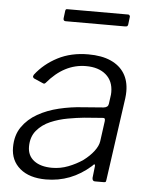

<svg xmlns="http://www.w3.org/2000/svg" viewBox="-53 -769 649 823"><g transform="rotate(5 272.0 -357.5)"><path d="M368 -65Q325 -27 277 -8.5Q229 10 175 10Q104 10 63.5 -24Q23 -58 23 -115Q23 -167 48 -203Q73 -239 113.5 -262Q154 -285 204.5 -297Q255 -309 305 -312L395 -319Q414 -321 416 -336L420 -365Q421 -370 421.5 -376Q422 -382 422 -387Q422 -435 390.5 -462Q359 -489 305 -489Q258 -489 216.5 -467.5Q175 -446 138 -402Q135 -399 132.5 -398.5Q130 -398 126 -400L87 -417Q84 -419 82.5 -422.5Q81 -426 85 -433Q122 -481 179 -510.5Q236 -540 310 -540Q368 -540 407 -522.5Q446 -505 466 -473Q486 -441 486 -396Q486 -389 485.5 -381.5Q485 -374 484 -366L434 -11Q433 -3 431 -1.5Q429 0 422 0H385Q380 0 377 -3.5Q374 -7 374 -14L380 -67Q379 -79 368 -65ZM405 -261Q406 -269 403.5 -272Q401 -275 394 -274L316 -268Q285 -265 246 -258Q207 -251 172 -236Q137 -221 114 -193.5Q91 -166 91 -124Q91 -85 119.5 -63.5Q148 -42 197 -42Q233 -42 266.5 -55Q300 -68 328 -87Q356 -108 373 -130.5Q390 -153 393 -173ZM473 -715 469 -682Q468 -677 465.5 -675Q463 -673 456 -673H200Q195 -673 192.5 -676.5Q190 -680 191 -686L195 -718Q196 -722 197.5 -723.5Q199 -725 202 -725H466Q469 -725 471.5 -721.5Q474 -718 473 -715Z"/></g></svg>

Font: Libre Franklin Thin Light
Style: Italic
Weight: 300
Italic angle: -8°
Version: Version 3.000